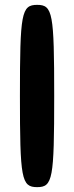

<svg xmlns="http://www.w3.org/2000/svg" viewBox="-20 -770 305 790"><path d="M203 -375C203 -716 197 -750 133 -750C68 -750 62 -716 62 -375C62 -34 68 0 133 0C197 0 203 -34 203 -375Z"/></svg>

Font: Asimov Print
Style: A
Weight: 500
Designer: Google
Version: Version 2.000980: 2014